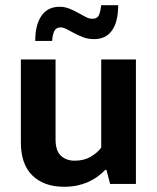

<svg xmlns="http://www.w3.org/2000/svg" viewBox="-20 -705 601 736"><path d="M368 -477H501V0H402L388 -54H384Q373 -43 358.5 -31.5Q344 -20 324.5 -10.5Q305 -1 280.5 5Q256 11 226 11Q149 11 104.5 -32Q60 -75 60 -159V-477H193V-170Q193 -127 213.5 -108Q234 -89 266 -89Q302 -89 327.5 -104Q353 -119 368 -139ZM115 -548Q115 -610 139 -644.5Q163 -679 208 -679Q228 -679 245.5 -672Q263 -665 279 -656Q295 -647 308.5 -640Q322 -633 334 -633Q354 -633 360 -649Q366 -665 368 -685H433Q433 -622 409.5 -588.5Q386 -555 341 -555Q318 -555 299.5 -562Q281 -569 265 -577.5Q249 -586 236 -593Q223 -600 212 -600Q195 -600 188 -585.5Q181 -571 180 -548Z"/></svg>

Font: Mukta Vaani
Style: Bold
Weight: 700
Designer: Noopur Datye, Girish Dalvi, Yashodeep Gholap, Pallavi Karambelkar
Foundry: Ek Type
Version: Version 2.538;PS 1.000;hotconv 16.6.51;makeotf.lib2.5.65220;